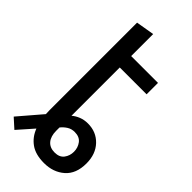

<svg xmlns="http://www.w3.org/2000/svg" viewBox="-282 -742 987 987"><g transform="rotate(45 212.0 -248.0)"><path d="M266 185Q204 185 167 158.5Q130 132 113 87L38 172L-13 126L95 0Q95 -8 94.5 -14Q94 -20 94 -27V-664L194 -681V-521H389V-438H194V-87Q210 -101 232.5 -110Q255 -119 282 -119Q343 -119 382.5 -77.5Q422 -36 422 32Q422 107 377.5 146Q333 185 266 185ZM266 108Q301 108 317.5 86Q334 64 334 35Q334 5 317 -17.5Q300 -40 265 -40Q242 -40 224.5 -29Q207 -18 193 -1V23Q193 63 212 85.5Q231 108 266 108Z"/></g></svg>

Font: Ubuntu Sans Medium
Style: Regular
Weight: 500
Designer: Dalton Maag Ltd
Foundry: Dalton Maag Ltd
Version: Version 1.006; ttfautohint (v1.8.4.7-5d5b)